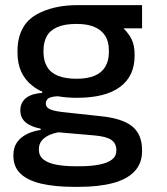

<svg xmlns="http://www.w3.org/2000/svg" viewBox="-20 -564 647 746"><path d="M277 -258Q319 -258 347 -269.5Q375 -281 389 -304.5Q403 -328 403 -361V-369Q403 -402 389 -424.5Q375 -447 347.5 -459Q320 -471 279 -471H276Q231 -471 202.5 -458.5Q174 -446 161.5 -423Q149 -400 149 -368V-361Q149 -328 163 -304.5Q177 -281 205.5 -269.5Q234 -258 277 -258ZM460 -454Q483 -430 492 -410Q503 -386 503 -353V-347Q503 -268 446 -226Q389 -184 279 -184Q238 -184 205 -190Q181 -189 170 -183Q158 -176 158 -162Q158 -146 176.5 -138.5Q195 -131 238 -127L367 -113Q453 -105 492.5 -74Q532 -43 532 20V23Q532 71 502.5 102Q473 133 418 147.5Q363 162 286 162H268Q195 162 142 150Q89 138 60.5 111.5Q32 85 32 41V39Q32 10 45.5 -10Q59 -30 83.5 -42.5Q108 -55 138 -59V-64Q98 -72 78.5 -89.5Q59 -107 59 -135V-136Q59 -155 68.5 -169.5Q78 -184 96.5 -192.5Q115 -201 144 -203V-208Q123 -217 107 -230Q48 -275 48 -359V-367Q48 -420 71 -459Q94 -498 145 -519Q203 -544 280 -544Q532 -544 532 -544V-454ZM274 82H288Q334 82 366 75.5Q398 69 415 56Q432 43 432 21V19Q432 -7 412.5 -20.5Q393 -34 345 -38L206 -50Q187 -46 173 -40Q153 -31 142 -17.5Q131 -4 131 16V17Q131 41 148 55Q165 69 197 75.5Q229 82 274 82Z"/></svg>

Font: Txt Sans Medium
Style: Regular
Weight: 500
Designer: Open Source
Foundry: XRLN
Version: Version 1.0